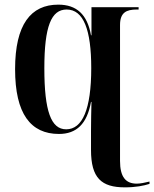

<svg xmlns="http://www.w3.org/2000/svg" viewBox="-20 -567 664 827"><path d="M518 240C564 240 600 233 624 225V215C603 220 585 224 569 224C522 224 497 196 497 126V-459C497 -513 524 -526 569 -526H577V-536H374V-415H372C356 -505 310 -547 231 -547C113 -547 45 -462 45 -269C45 -77 112 10 234 10C310 10 355 -34 372 -128H374C373 -85 372 -47 372 -4V79C372 200 417 240 518 240ZM265 -10C200 -10 171 -88 171 -273C171 -454 201 -526 267 -526C340 -526 373 -438 373 -274C373 -96 335 -10 265 -10Z"/></svg>

Font: Noto Serif Display SemiCondensed SemiBold
Style: Regular
Weight: 600
Width: 4
Designer: Monotype Design Team
Foundry: Monotype Imaging Inc.
Version: Version 2.009